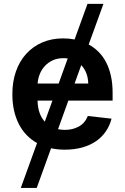

<svg xmlns="http://www.w3.org/2000/svg" viewBox="-20 -747 635 972"><path d="M165.8 204.5H85.2L167.6 -22.7Q139.2 -38.7 116.1 -62.1Q93 -85.6 76.7 -116.5Q60.4 -147.4 51.5 -185.7Q42.6 -224.1 42.6 -269.5Q42.3 -333.1 60.7 -385.5Q79.2 -437.9 113.3 -475.1Q147.4 -512.4 195.1 -532.7Q242.9 -552.9 300.8 -552.6Q330.3 -552.6 357.6 -547.2L422.9 -727.3H503.6L429 -521.7Q456.7 -506.7 479 -484.4Q501.4 -462 517.2 -431.6Q533 -401.3 541.5 -362.7Q550.1 -324.2 550.1 -277V-237.6H326L273.8 -93Q290.1 -89.5 309.3 -89.5Q347.3 -89.5 377.8 -105.8Q409.4 -122.5 424.7 -159.8L544.7 -146.3Q535.9 -111.5 516.3 -82.6Q496.8 -53.6 467 -32.8Q437.1 -12.1 397.2 -0.7Q357.2 10.7 307.5 10.7Q289.1 10.7 272 8.9Q255 7.1 238.6 3.6ZM277 -324.2 322.8 -451Q317.8 -451.7 312.9 -452.1Q307.9 -452.4 302.6 -452.4Q271.3 -452.8 247.3 -441.8Q223.4 -430.8 206.9 -412.6Q190.3 -394.5 181.1 -371.3Q171.9 -348 170.5 -324.2ZM206.7 -131 245.4 -237.6H170.1Q171.5 -169.7 206.7 -131ZM426.8 -324.2Q425.1 -381.7 391.3 -417.3L357.6 -324.2Z"/></svg>

Font: Linik Sans SemiBold
Style: Regular
Weight: 600
Designer: Fonts by Rasmus Andersson / Changes by Cristiano Sobral with parts from Marc Monis
Foundry: rsms
Version: Version 3.020; ttfautohint (v1.6)